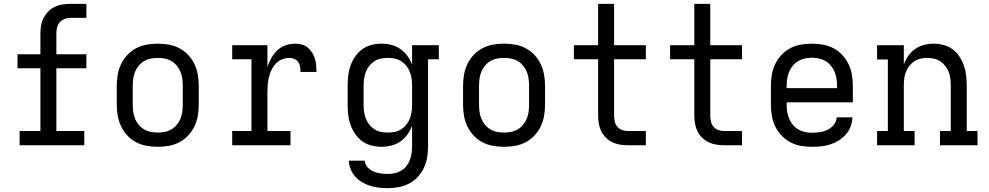

<svg xmlns="http://www.w3.org/2000/svg" viewBox="-20 -755 5140 998"><path d="M82 0V-74H190V-400H71V-473H190V-581Q190 -602 193.5 -622.5Q197 -643 206.5 -661.5Q216 -680 230.5 -695Q245 -710 264 -719Q283 -728 303.5 -731.5Q324 -735 344 -735H429V-662H344Q329 -662 314.5 -656Q300 -650 290 -638.5Q280 -627 276.5 -611.5Q273 -596 273 -581V-473H429V-400H273V-74H418V0Z M800 8Q771 8 742.5 3Q714 -2 688 -15.5Q662 -29 642 -50.5Q622 -72 609.5 -98Q597 -124 592 -152.5Q587 -181 587 -210V-310Q587 -339 592 -367.5Q597 -396 609.5 -422Q622 -448 642 -469.5Q662 -491 688 -504.5Q714 -518 742.5 -523Q771 -528 800 -528Q829 -528 857.5 -523Q886 -518 912 -504.5Q938 -491 958 -469.5Q978 -448 990.5 -422Q1003 -396 1008 -367.5Q1013 -339 1013 -310V-210Q1013 -181 1008 -152.5Q1003 -124 990.5 -98Q978 -72 958 -50.5Q938 -29 912 -15.5Q886 -2 857.5 3Q829 8 800 8ZM800 -66Q818 -66 836.5 -69.5Q855 -73 871 -82.5Q887 -92 899 -106.5Q911 -121 918 -138Q925 -155 927.5 -173.5Q930 -192 930 -210V-310Q930 -328 927.5 -346.5Q925 -365 918 -382Q911 -399 899 -413.5Q887 -428 871 -437.5Q855 -447 836.5 -450.5Q818 -454 800 -454Q782 -454 763.5 -450.5Q745 -447 729 -437.5Q713 -428 701 -413.5Q689 -399 682 -382Q675 -365 672.5 -346.5Q670 -328 670 -310V-210Q670 -192 672.5 -173.5Q675 -155 682 -138Q689 -121 701 -106.5Q713 -92 729 -82.5Q745 -73 763.5 -69.5Q782 -66 800 -66Z M1187 0V-74H1287V-447H1187V-520H1370V-407Q1378 -431 1390.5 -453.5Q1403 -476 1421.5 -493.5Q1440 -511 1464.5 -519.5Q1489 -528 1514 -528Q1532 -528 1549 -523.5Q1566 -519 1579.5 -508Q1593 -497 1602.5 -481.5Q1612 -466 1617 -449.5Q1622 -433 1623.5 -415.5Q1625 -398 1625 -381H1542Q1542 -394 1540 -407.5Q1538 -421 1530.5 -432Q1523 -443 1510.5 -448.5Q1498 -454 1484 -454Q1465 -454 1446 -446.5Q1427 -439 1413.5 -424.5Q1400 -410 1391.5 -392Q1383 -374 1378 -354.5Q1373 -335 1371.5 -315Q1370 -295 1370 -276V-74H1490V0Z M1997 223Q1974 223 1951 220.5Q1928 218 1906 211.5Q1884 205 1863.5 193Q1843 181 1827.5 164Q1812 147 1803 125Q1794 103 1793 80H1876Q1877 99 1890.5 114Q1904 129 1921.5 136.5Q1939 144 1958.5 146.5Q1978 149 1997 149Q2015 149 2033 145Q2051 141 2066.5 131.5Q2082 122 2093 107.5Q2104 93 2110.5 76Q2117 59 2119.5 41Q2122 23 2122 5V-101Q2113 -77 2097.5 -55.5Q2082 -34 2061 -19.5Q2040 -5 2014.5 1.5Q1989 8 1963 8Q1937 8 1911 1.5Q1885 -5 1863.5 -20.5Q1842 -36 1826.5 -58.5Q1811 -81 1802 -106Q1793 -131 1790 -157.5Q1787 -184 1787 -210V-310Q1787 -336 1790 -362.5Q1793 -389 1802 -414Q1811 -439 1826.5 -461.5Q1842 -484 1863.5 -499.5Q1885 -515 1911 -521.5Q1937 -528 1963 -528Q1989 -528 2014.5 -521.5Q2040 -515 2061 -500.5Q2082 -486 2097.5 -464.5Q2113 -443 2122 -419V-520H2261V-447H2205V5Q2205 34 2200.5 62Q2196 90 2184 116Q2172 142 2152.5 163.5Q2133 185 2107.5 198.5Q2082 212 2054 217.5Q2026 223 1997 223ZM1996 -66Q2014 -66 2032 -69.5Q2050 -73 2065.5 -83Q2081 -93 2092.5 -107.5Q2104 -122 2110.5 -139Q2117 -156 2119.5 -174Q2122 -192 2122 -210V-310Q2122 -328 2119.5 -346Q2117 -364 2110.5 -381Q2104 -398 2092.5 -412.5Q2081 -427 2065.5 -437Q2050 -447 2032 -450.5Q2014 -454 1996 -454Q1978 -454 1960 -450.5Q1942 -447 1926.5 -437Q1911 -427 1899.5 -412.5Q1888 -398 1881.5 -381Q1875 -364 1872.5 -346Q1870 -328 1870 -310V-210Q1870 -192 1872.5 -174Q1875 -156 1881.5 -139Q1888 -122 1899.5 -107.5Q1911 -93 1926.5 -83Q1942 -73 1960 -69.5Q1978 -66 1996 -66Z M2600 8Q2571 8 2542.5 3Q2514 -2 2488 -15.5Q2462 -29 2442 -50.5Q2422 -72 2409.5 -98Q2397 -124 2392 -152.5Q2387 -181 2387 -210V-310Q2387 -339 2392 -367.5Q2397 -396 2409.5 -422Q2422 -448 2442 -469.5Q2462 -491 2488 -504.5Q2514 -518 2542.5 -523Q2571 -528 2600 -528Q2629 -528 2657.5 -523Q2686 -518 2712 -504.5Q2738 -491 2758 -469.5Q2778 -448 2790.5 -422Q2803 -396 2808 -367.5Q2813 -339 2813 -310V-210Q2813 -181 2808 -152.5Q2803 -124 2790.5 -98Q2778 -72 2758 -50.5Q2738 -29 2712 -15.5Q2686 -2 2657.5 3Q2629 8 2600 8ZM2600 -66Q2618 -66 2636.5 -69.5Q2655 -73 2671 -82.5Q2687 -92 2699 -106.5Q2711 -121 2718 -138Q2725 -155 2727.5 -173.5Q2730 -192 2730 -210V-310Q2730 -328 2727.5 -346.5Q2725 -365 2718 -382Q2711 -399 2699 -413.5Q2687 -428 2671 -437.5Q2655 -447 2636.5 -450.5Q2618 -454 2600 -454Q2582 -454 2563.5 -450.5Q2545 -447 2529 -437.5Q2513 -428 2501 -413.5Q2489 -399 2482 -382Q2475 -365 2472.5 -346.5Q2470 -328 2470 -310V-210Q2470 -192 2472.5 -173.5Q2475 -155 2482 -138Q2489 -121 2501 -106.5Q2513 -92 2529 -82.5Q2545 -73 2563.5 -69.5Q2582 -66 2600 -66Z M3337 0H3243Q3222 0 3201.5 -3.5Q3181 -7 3162.5 -16Q3144 -25 3129 -40Q3114 -55 3105 -73.5Q3096 -92 3092.5 -112.5Q3089 -133 3089 -154V-447H2963V-520H3089V-735H3172V-520H3337V-447H3172V-154Q3172 -139 3175.5 -123.5Q3179 -108 3188.5 -96.5Q3198 -85 3213 -79.5Q3228 -74 3243 -74H3337Z M3837 0H3743Q3722 0 3701.5 -3.5Q3681 -7 3662.5 -16Q3644 -25 3629 -40Q3614 -55 3605 -73.5Q3596 -92 3592.5 -112.5Q3589 -133 3589 -154V-447H3463V-520H3589V-735H3672V-520H3837V-447H3672V-154Q3672 -139 3675.5 -123.5Q3679 -108 3688.5 -96.5Q3698 -85 3713 -79.5Q3728 -74 3743 -74H3837Z M4200 8Q4171 8 4142.5 3Q4114 -2 4088.5 -15.5Q4063 -29 4042.5 -50.5Q4022 -72 4009.5 -98Q3997 -124 3992 -152.5Q3987 -181 3987 -210V-310Q3987 -339 3992 -367.5Q3997 -396 4009.5 -422Q4022 -448 4042 -469.5Q4062 -491 4088 -504.5Q4114 -518 4142.5 -523Q4171 -528 4200 -528Q4229 -528 4257.5 -523Q4286 -518 4312 -504.5Q4338 -491 4358 -469.5Q4378 -448 4390.5 -422Q4403 -396 4408 -367.5Q4413 -339 4413 -310V-223H4069V-210Q4069 -191 4072 -173Q4075 -155 4082 -138Q4089 -121 4101 -106.5Q4113 -92 4129 -82.5Q4145 -73 4163.5 -69Q4182 -65 4200 -65Q4221 -65 4242 -68Q4263 -71 4282 -80.5Q4301 -90 4314.5 -107Q4328 -124 4329 -145H4411Q4410 -121 4401.5 -98Q4393 -75 4377 -56.5Q4361 -38 4340 -25Q4319 -12 4296 -4.5Q4273 3 4249 5.5Q4225 8 4200 8ZM4331 -297V-310Q4331 -328 4328 -346.5Q4325 -365 4318 -382Q4311 -399 4299 -413.5Q4287 -428 4271 -437.5Q4255 -447 4237 -451Q4219 -455 4200 -455Q4181 -455 4163 -451Q4145 -447 4129 -437.5Q4113 -428 4101 -413.5Q4089 -399 4082 -382Q4075 -365 4072 -346.5Q4069 -328 4069 -310V-297Z M4734 0H4539V-74H4595V-446H4539V-520H4678V-420Q4687 -444 4701.5 -465Q4716 -486 4737 -500.5Q4758 -515 4782.5 -521.5Q4807 -528 4833 -528Q4859 -528 4885 -521Q4911 -514 4932 -498.5Q4953 -483 4967.5 -460.5Q4982 -438 4990.5 -413.5Q4999 -389 5002 -362.5Q5005 -336 5005 -310V-74H5061V0H4866V-74H4922V-310Q4922 -328 4920 -346Q4918 -364 4911.5 -380.5Q4905 -397 4894 -411.5Q4883 -426 4868 -436Q4853 -446 4835.5 -450Q4818 -454 4800 -454Q4782 -454 4764.5 -450Q4747 -446 4732 -436Q4717 -426 4706 -411.5Q4695 -397 4688.5 -380.5Q4682 -364 4680 -346Q4678 -328 4678 -310V-74H4734Z"/></svg>

Font: Iosevka Etoile
Style: Regular
Weight: 400
Designer: Belleve Invis
Foundry: Belleve Invis
Version: Version 33.2.4